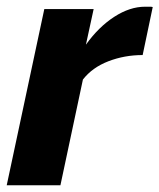

<svg xmlns="http://www.w3.org/2000/svg" viewBox="-30 -552 475 572"><path d="M102 -525H249L226 -419Q264 -472 310.5 -502Q357 -532 402 -532Q413 -532 417.5 -532Q422 -532 425 -531L395 -388Q341 -388 293 -369.5Q245 -351 217 -315L150 0H-10Z"/></svg>

Font: Raleway Thin ExtraBold
Style: Italic
Weight: 800
Italic angle: -12°
Version: Version 4.026